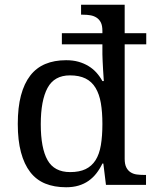

<svg xmlns="http://www.w3.org/2000/svg" viewBox="-20 -780 654 810"><path d="M506 -640H597V-593H506V-110Q506 -88 512.5 -74.5Q519 -61 530.5 -53.5Q542 -46 556.5 -44Q571 -42 588 -42H596V0H427L416 -90H412Q401 -67 386.5 -48.5Q372 -30 353.5 -17Q335 -4 311.5 3Q288 10 259 10Q209 10 171 -5.5Q133 -21 107.5 -54Q82 -87 68.5 -137.5Q55 -188 55 -257Q55 -327 68.5 -377.5Q82 -428 107.5 -461Q133 -494 171 -510Q209 -526 259 -526Q288 -526 311 -519.5Q334 -513 353 -501.5Q372 -490 386.5 -474Q401 -458 412 -438H418Q417 -462 415 -484Q414 -503 413 -522Q412 -541 412 -551V-593H241V-640H412V-650Q412 -672 405.5 -685Q399 -698 387.5 -705.5Q376 -713 361.5 -715.5Q347 -718 330 -718H322V-760H506ZM276 -54Q315 -54 341 -66.5Q367 -79 383 -104Q399 -129 405.5 -167.5Q412 -206 412 -257Q412 -307 405.5 -345Q399 -383 383 -409.5Q367 -436 340.5 -449Q314 -462 275 -462Q209 -462 180.5 -409Q152 -356 152 -256Q152 -155 180.5 -104.5Q209 -54 276 -54Z"/></svg>

Font: MM Ethnic
Style: Regular
Weight: 400
Designer: Khon Soe Zaw Thu
Version: Version 1.00 July 18, 2016, initial release